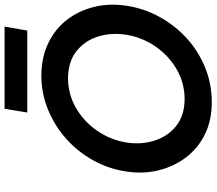

<svg xmlns="http://www.w3.org/2000/svg" viewBox="-72 -838 925 820"><g transform="rotate(-90 390.0 -427.5)"><path d="M320 -773 336 -870H687L670 -773ZM68 -350Q79 -425 115.5 -491Q152 -557 207.5 -606.5Q263 -656 332.5 -684.5Q402 -713 480 -713Q557 -712 617 -683Q677 -654 716 -603.5Q755 -553 771 -487.5Q787 -422 776 -350Q765 -275 728.5 -208.5Q692 -142 637 -92Q582 -42 512 -13.5Q442 15 364 15Q286 15 226.5 -14.5Q167 -44 128 -95.5Q89 -147 73 -212.5Q57 -278 68 -350ZM192 -350Q182 -286 200 -229.5Q218 -173 262 -137.5Q306 -102 376 -101Q446 -101 504.5 -135Q563 -169 602 -225.5Q641 -282 652 -350Q662 -414 644.5 -470.5Q627 -527 582.5 -562.5Q538 -598 468 -599Q398 -599 339.5 -565Q281 -531 242 -474.5Q203 -418 192 -350Z"/></g></svg>

Font: Jost* Medium
Style: Italic
Weight: 500
Italic angle: -10°
Version: Version 3.7